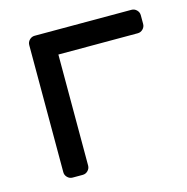

<svg xmlns="http://www.w3.org/2000/svg" viewBox="-83 -600 663 680"><g transform="rotate(-15 248.0 -260.0)"><path d="M484 -493V-461Q484 -450 476 -442Q468 -434 457 -434H166V-27Q166 -16 158 -8Q150 0 139 0H102Q91 0 83 -8Q75 -16 75 -27V-493Q75 -504 83 -512Q91 -520 102 -520H457Q468 -520 476 -512Q484 -504 484 -493Z"/></g></svg>

Font: Contemporary
Style: Regular
Weight: 400
Designer: Victor Tran
Foundry: Victor Tran
Version: Version 1.100